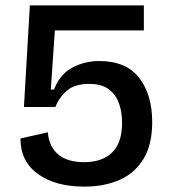

<svg xmlns="http://www.w3.org/2000/svg" viewBox="-20 -680 641 714"><path d="M294 14Q186 14 121 -33Q56 -80 56 -165L158 -188Q162 -135 196 -106Q230 -77 293 -77Q360 -77 397 -113Q434 -149 434 -224Q434 -263 422.5 -295.5Q411 -328 384.5 -348Q358 -368 313 -368Q258 -368 229 -343Q200 -318 186 -282H69L91 -660H515V-567H184L169 -347H181Q202 -403 248 -428Q294 -453 349 -453Q449 -453 497.5 -390.5Q546 -328 546 -226Q546 -141 513 -88Q480 -35 423.5 -10.5Q367 14 294 14Z"/></svg>

Font: Bricolage Grotesque 10pt Medium
Style: Regular
Weight: 500
Designer: Mathieu Triay
Foundry: Atelier Triay
Version: Version 1.000; ttfautohint (v1.8.4.7-5d5b);gftools[0.9.32]